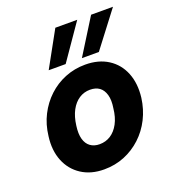

<svg xmlns="http://www.w3.org/2000/svg" viewBox="-139 -868 898 989"><g transform="rotate(-20 310.0 -374.0)"><path d="M264 12Q192 12 140.5 -21.5Q89 -55 65.5 -113.5Q42 -172 52 -247Q59 -309 85 -360Q111 -411 151.5 -449Q192 -487 244 -508Q296 -529 355 -529Q428 -529 479.5 -496Q531 -463 554.5 -404.5Q578 -346 569 -270Q561 -209 535 -157.5Q509 -106 468 -68Q427 -30 375.5 -9Q324 12 264 12ZM286 -118Q320 -118 347 -135.5Q374 -153 392 -186.5Q410 -220 415 -268Q422 -311 413.5 -340.5Q405 -370 385 -384.5Q365 -399 334 -399Q301 -399 274 -381.5Q247 -364 229 -330.5Q211 -297 205 -249Q199 -206 207 -177Q215 -148 235.5 -133Q256 -118 286 -118ZM351 -566 472 -760H592L444 -566ZM169 -566 276 -760H396L262 -566Z"/></g></svg>

Font: DM Sans 11pt Black
Style: Italic
Weight: 900
Italic angle: -10°
Version: Version 4.004;gftools[0.9.30]